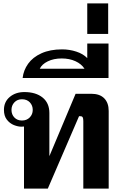

<svg xmlns="http://www.w3.org/2000/svg" viewBox="-20 -1100 711 1120"><path d="M120 -362Q115 -361 105 -361Q85 -361 61 -370.5Q37 -380 20 -402Q3 -424 3 -459Q3 -506 37 -534.5Q71 -563 122 -563Q189 -563 228.5 -531Q268 -499 268 -441V-189L421 -553H512Q562 -553 588 -526.5Q614 -500 614 -453V0H466V-393Q466 -409 462.5 -415.5Q459 -422 449 -422H441L259 0H120ZM171 -459Q171 -485 154 -503Q137 -521 108 -521Q81 -521 64 -503Q47 -485 47 -459Q47 -432 64 -414.5Q81 -397 108 -397Q136 -397 153.5 -415Q171 -433 171 -459Z M342 -812Q385 -812 425 -799Q465 -786 489 -761V-846H613V-645H112Q117 -690 144 -728Q171 -766 221.5 -789Q272 -812 342 -812ZM473 -699Q455 -727 420 -743Q385 -759 340 -759Q293 -759 258.5 -742Q224 -725 212 -699Z M489 -1080H611V-902H489Z"/></svg>

Font: Taviraj DemiBold
Style: Regular
Weight: 600
Designer: Katatrad Team
Foundry: CadsonDemak
Version: Version 1.030